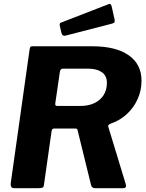

<svg xmlns="http://www.w3.org/2000/svg" viewBox="-20 -984 762 1004"><path d="M637 -23Q645 0 623 0H476Q468 0 462.5 -5Q457 -10 455 -21L386 -302Q385 -308 382 -310Q379 -312 370 -312H264Q252 -312 250 -300L210 -19Q209 -6 202.5 -3Q196 0 182 0H55Q42 0 38.5 -7.5Q35 -15 36 -25L135 -727Q137 -737 139.5 -739.5Q142 -742 150 -742H462Q586 -742 653 -695Q720 -648 720 -562Q720 -511 700 -466.5Q680 -422 644.5 -388.5Q609 -355 560 -338Q550 -334 547.5 -330.5Q545 -327 546 -322L637 -23ZM401 -430Q443 -430 474 -445Q505 -460 522 -487Q539 -514 539 -551Q539 -588 512.5 -606.5Q486 -625 441 -625H308Q296 -625 293 -608L269 -443Q268 -435 271 -432.5Q274 -430 279 -430H401ZM564 -950 579 -883Q581 -874 579 -868.5Q577 -863 564 -860L324 -798Q314 -795 308 -800Q302 -805 301 -813L293 -848Q290 -862 297 -865L547 -962Q552 -965 557 -962.5Q562 -960 564 -950Z"/></svg>

Font: Libre Franklin
Style: Bold Italic
Weight: 700
Italic angle: -8°
Designer: Pablo Impallari, Rodrigo Fuenzalida, Nhung Nguyen
Foundry: Impallari Type
Version: Version 3.000